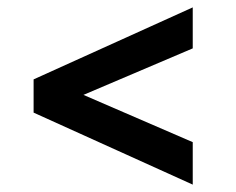

<svg xmlns="http://www.w3.org/2000/svg" viewBox="-20 -549 640 520"><path d="M71 -244V-334L502 -529V-418L206 -292L502 -164V-49Z"/></svg>

Font: Radio Canada Medium
Style: Regular
Weight: 500
Designer: Charles Daoud, Etienne Aubert Bonn, Alexandre Saumier Demers, Jacques Le Bailly
Foundry: Radio-Canada
Version: Version 2.104; ttfautohint (v1.8.4.7-5d5b);gftools[0.9.28.de